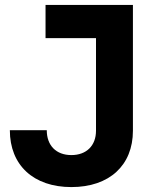

<svg xmlns="http://www.w3.org/2000/svg" viewBox="-20 -750 640 780"><path d="M270 10C424 10 520 -78 520 -219V-730H165V-595H370V-219C370 -158 331 -120 270 -120C208 -120 170 -159 170 -221H20C20 -79 116 10 270 10Z"/></svg>

Font: Tekne LDO ExtraBold
Style: Regular
Weight: 800
Monospace: yes
Designer: Alessio Laiso, Mario Rullo, Paolo Rosset
Foundry: Alessio Laiso
Version: Version 1.000;hotconv 1.0.109;makeotfexe 2.5.65596